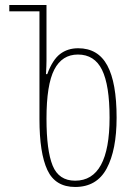

<svg xmlns="http://www.w3.org/2000/svg" viewBox="-20 -734 516 764"><path d="M137 -260V-689H17V-714H165V-492Q165 -475 163 -439H168Q189 -496 219 -519Q249 -542 291 -542Q370 -542 407 -473.5Q444 -405 444 -266Q444 -137 404.5 -63.5Q365 10 279 10Q200 10 168.5 -57.5Q137 -125 137 -260ZM416 -266Q416 -395 386 -456Q356 -517 290 -517Q227 -517 196 -457Q165 -397 165 -262Q165 -135 189.5 -75Q214 -15 279 -15Q416 -15 416 -266Z"/></svg>

Font: Noto Serif Georgian Thin Cond
Style: Regular
Weight: 250
Width: 3
Designer: Monotype Design team
Foundry: Monotype Imaging Inc.
Version: Version 1.000